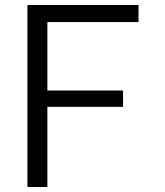

<svg xmlns="http://www.w3.org/2000/svg" viewBox="-20 -750 660 770"><path d="M170 0V-321.5H473.5V-387H170V-661.5H535.5V-730H90V0Z"/></svg>

Font: Monaspace Neon Light
Style: Regular
Weight: 300
Designer: Riley Cran & the Lettermatic Team
Foundry: Lettermatic
Version: Version 1.200 (Monaspace Neon)